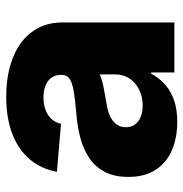

<svg xmlns="http://www.w3.org/2000/svg" viewBox="-6 -578 593 621"><g transform="rotate(-90 290.5 -267.5)"><path d="M207.5 9.3Q155.3 9.3 115 -8.1Q74.7 -25.4 51.8 -60.5Q28.8 -95.7 28.8 -148.9Q28.8 -193.8 44.7 -224.4Q60.5 -254.9 88.4 -274.2Q116.2 -293.5 152.8 -303.5Q189.5 -313.5 231 -316.9Q277.3 -320.8 305.4 -325.4Q333.5 -330.1 346.2 -339.1Q358.9 -348.1 358.9 -364.3V-366.7Q358.9 -384.3 350.1 -397Q341.3 -409.7 325 -416.5Q308.6 -423.3 285.6 -423.3Q262.2 -423.3 244.4 -416.3Q226.6 -409.2 215.3 -396.5Q204.1 -383.8 200.7 -366.7L45.4 -379.9Q54.2 -429.7 84.7 -466.6Q115.2 -503.4 166.7 -523.7Q218.3 -543.9 288.6 -543.9Q341.3 -543.9 385.3 -532Q429.2 -520 461.2 -496.8Q493.2 -473.6 510.7 -439.9Q528.3 -406.2 528.3 -362.8V0H366.7V-75.2H362.8Q348.1 -47.4 325.9 -28.6Q303.7 -9.8 274.4 -0.2Q245.1 9.3 207.5 9.3ZM259.3 -102.5Q287.6 -102.5 310.5 -113.8Q333.5 -125 346.9 -145Q360.4 -165 360.4 -191.4V-241.7Q353.5 -238.3 343 -235.1Q332.5 -231.9 319.8 -229.2Q307.1 -226.6 293.9 -224.4Q280.8 -222.2 267.6 -219.7Q243.2 -216.3 225.8 -208.3Q208.5 -200.2 199 -187.5Q189.5 -174.8 189.5 -156.7Q189.5 -139.2 198.5 -127.2Q207.5 -115.2 223.1 -108.9Q238.8 -102.5 259.3 -102.5Z"/></g></svg>

Font: Inter 20pt ExtraBold
Style: Regular
Weight: 800
Version: Version 4.001;git-66647c0bb